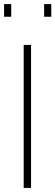

<svg xmlns="http://www.w3.org/2000/svg" viewBox="-21 -920 271 940"><path d="M95 0V-700H131V0ZM-1 -838V-900H34V-838ZM195 -838V-900H230V-838Z"/></svg>

Font: TypoPRO Titillium Text
Style: 1 wt
Weight: 100
Designer: Accademia di Belle Arti di Urbino and others
Foundry: Accademia di Belle Arti di Urbino and others.
Version: Version 25.000